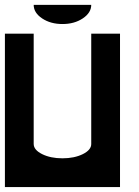

<svg xmlns="http://www.w3.org/2000/svg" viewBox="-20 -762 567 782"><path d="M0 0V-625H117.2V-175.8Q117.2 -151.4 151.6 -134.3Q186 -117.2 234.4 -117.2Q282.7 -117.2 317.4 -134.3Q351.6 -151.4 351.6 -175.3V-625H468.8V0ZM351.6 -742.2Q351.6 -710 317.1 -687Q282.7 -664.1 234.4 -664.1Q186 -664.1 151.6 -687Q117.2 -710 117.2 -742.2Z"/></svg>

Font: Leporid
Style: Regular
Weight: 400
Designer: GGBotNet
Foundry: GGBotNet
Version: 1.00